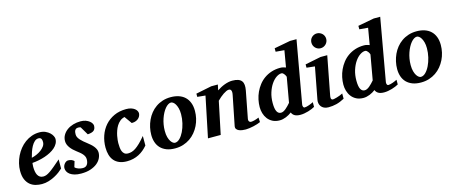

<svg xmlns="http://www.w3.org/2000/svg" viewBox="-45 -1334 4592 1941"><g transform="rotate(-15 2251.0 -364.0)"><path d="M333 -396Q333 -404.8 331.8 -413.3Q330.6 -421.9 326.9 -428.7Q323.2 -435.5 316.2 -439.7Q309.1 -443.8 297.9 -443.8Q274.4 -443.8 256.1 -427.2Q237.8 -410.6 223.6 -385Q209.5 -359.4 199.2 -328.9Q189 -298.3 182.1 -271Q208 -276.9 234.9 -288.6Q261.7 -300.3 283.4 -316.7Q305.2 -333 319.1 -353Q333 -373 333 -396ZM462.9 -395Q462.9 -368.7 450.9 -346.2Q439 -323.7 418 -305.2Q397 -286.6 368.9 -271.7Q340.8 -256.8 308.8 -246.1Q276.9 -235.4 242.4 -228.5Q208 -221.7 174.8 -219.2Q173.8 -210 172.9 -198.2Q171.9 -186.5 171.9 -178.2Q171.9 -152.3 175.8 -130.4Q179.7 -108.4 188.5 -92.3Q197.3 -76.2 211.7 -67.1Q226.1 -58.1 247.1 -58.1Q263.2 -58.1 279.8 -64.5Q296.4 -70.8 318.4 -85.7Q340.3 -100.6 369.6 -125Q398.9 -149.4 439.9 -185.1V-89.8Q425.3 -75.7 401.9 -57.9Q378.4 -40 348.6 -24.4Q318.8 -8.8 284.7 1.7Q250.5 12.2 213.9 12.2Q181.2 12.2 148.9 3.9Q116.7 -4.4 91.1 -25.4Q65.4 -46.4 49.3 -82.3Q33.2 -118.2 33.2 -173.8Q33.2 -211.9 42.7 -251Q52.2 -290 69.8 -326.2Q87.4 -362.3 112.8 -394Q138.2 -425.8 170.2 -449.2Q202.1 -472.7 240.2 -486.3Q278.3 -500 320.8 -500Q357.4 -500 384.3 -487.8Q411.1 -475.6 428.7 -458.7Q446.3 -441.9 454.6 -424.1Q462.9 -406.2 462.9 -395Z M874 -422.9Q874 -389.2 855 -373Q835.9 -356.9 790 -354L738.8 -440.9Q735.4 -441.9 731.4 -442.9Q728 -443.8 723.1 -444.3Q718.3 -444.8 712.9 -444.8Q697.8 -444.8 689.5 -438.7Q681.2 -432.6 677 -423.3Q672.9 -414.1 671.9 -403.1Q670.9 -392.1 670.9 -382.8Q670.9 -367.2 678.7 -352.5Q686.5 -337.9 699.2 -324Q711.9 -310.1 727.8 -296.6Q743.7 -283.2 759.8 -271Q776.9 -257.8 792.7 -243.9Q808.6 -230 821 -214.6Q833.5 -199.2 840.8 -182.6Q848.1 -166 848.1 -147.9Q848.1 -119.1 834.5 -90.3Q820.8 -61.5 793 -38.8Q765.1 -16.1 723.1 -2Q681.2 12.2 625 12.2Q585.4 12.2 556.9 4.2Q528.3 -3.9 509.8 -17.3Q491.2 -30.8 482.2 -47.9Q473.1 -64.9 473.1 -83Q473.1 -96.2 478 -108.4Q482.9 -120.6 491 -130.1Q499 -139.6 508.8 -145.3Q518.6 -150.9 528.8 -150.9Q550.8 -150.9 565.9 -144.3Q581.1 -137.7 590.8 -127L572.8 -67.9Q578.1 -60.5 587.9 -54.7Q597.7 -48.8 609.1 -44.9Q620.6 -41 632.6 -39.1Q644.5 -37.1 654.8 -37.1Q685.1 -37.1 700 -57.9Q714.8 -78.6 714.8 -113.8Q714.8 -128.9 709 -142.3Q703.1 -155.8 692.4 -168.5Q681.6 -181.2 666.5 -193.6Q651.4 -206.1 632.8 -220.2Q617.2 -231.9 602.3 -246.1Q587.4 -260.3 575.7 -276.1Q564 -292 556.9 -309.6Q549.8 -327.1 549.8 -346.2Q549.8 -381.3 566.4 -409.7Q583 -438 610.8 -458.3Q638.7 -478.5 675.3 -489.3Q711.9 -500 752 -500Q783.2 -500 806.2 -491.5Q829.1 -482.9 844.2 -470.9Q859.4 -459 866.7 -445.6Q874 -432.1 874 -422.9Z M1345.2 -425.8Q1345.2 -417 1340.8 -403.8Q1336.4 -390.6 1325.4 -378.4Q1314.5 -366.2 1295.9 -357.7Q1277.3 -349.1 1249 -349.1L1193.8 -426.8Q1165.5 -420.4 1145 -403.3Q1124.5 -386.2 1110.4 -363.3Q1096.2 -340.3 1087.2 -314Q1078.1 -287.6 1073.2 -263.2Q1068.4 -238.8 1066.7 -219Q1064.9 -199.2 1064.9 -189Q1064.9 -166 1066.9 -143.3Q1068.8 -120.6 1075.9 -102.5Q1083 -84.5 1096.9 -73.2Q1110.8 -62 1135.3 -62Q1153.8 -62 1172.9 -67.4Q1191.9 -72.8 1214.1 -87.4Q1236.3 -102.1 1262.9 -127.7Q1289.6 -153.3 1323.2 -193.8V-94.2Q1302.7 -69.8 1279.3 -50.3Q1255.9 -30.8 1228.8 -16.8Q1201.7 -2.9 1170.7 4.6Q1139.6 12.2 1104 12.2Q1058.1 12.2 1024.9 -1.5Q991.7 -15.1 970.2 -40Q948.7 -64.9 938.5 -100.1Q928.2 -135.3 928.2 -178.2Q928.2 -243.2 948.5 -301.5Q968.8 -359.9 1007.6 -404.1Q1046.4 -448.2 1102.3 -474.1Q1158.2 -500 1230 -500Q1259.8 -500 1281.5 -492.9Q1303.2 -485.8 1317.4 -474.9Q1331.5 -463.9 1338.4 -450.9Q1345.2 -438 1345.2 -425.8Z M1753.9 -307.1Q1753.9 -343.8 1746.6 -370.1Q1739.3 -396.5 1728.8 -413.6Q1718.3 -430.7 1706.3 -438.7Q1694.3 -446.8 1685.1 -446.8Q1669.9 -446.8 1654.1 -436.8Q1638.2 -426.8 1623.3 -408.9Q1608.4 -391.1 1595.2 -366.5Q1582 -341.8 1572 -312.7Q1562 -283.7 1556.4 -251.2Q1550.8 -218.8 1550.8 -185.1Q1550.8 -146.5 1558.3 -119.4Q1565.9 -92.3 1576.9 -75.4Q1587.9 -58.6 1599.6 -50.8Q1611.3 -43 1620.1 -43Q1646.5 -43 1670.7 -66.9Q1694.8 -90.8 1713.4 -128.9Q1731.9 -167 1742.9 -213.9Q1753.9 -260.7 1753.9 -307.1ZM1897.9 -303.2Q1897.9 -263.7 1889.2 -225.1Q1880.4 -186.5 1863.3 -151.6Q1846.2 -116.7 1821.3 -86.7Q1796.4 -56.6 1764.2 -34.7Q1731.9 -12.7 1692.6 -0.2Q1653.3 12.2 1607.9 12.2Q1556.6 12.2 1519 -2.4Q1481.4 -17.1 1456.8 -42.7Q1432.1 -68.4 1420.2 -103.8Q1408.2 -139.2 1408.2 -181.2Q1408.2 -220.2 1416.7 -259Q1425.3 -297.9 1441.7 -333.5Q1458 -369.1 1482.4 -399.4Q1506.8 -429.7 1538.8 -452.1Q1570.8 -474.6 1610.1 -487.3Q1649.4 -500 1695.8 -500Q1741.7 -500 1779.1 -487.5Q1816.4 -475.1 1842.8 -450.4Q1869.1 -425.8 1883.5 -388.9Q1897.9 -352.1 1897.9 -303.2Z M2503.4 -22.9Q2490.2 -16.6 2470.7 -10.3Q2451.2 -3.9 2429.4 1Q2407.7 5.9 2386 9Q2364.3 12.2 2347.2 12.2Q2330.6 12.2 2311.3 9.8Q2292 7.3 2276.1 0.5Q2260.3 -6.3 2251.2 -18.6Q2242.2 -30.8 2246.1 -50.8L2307.1 -356Q2311 -374 2310.8 -386.5Q2310.5 -398.9 2306.9 -406.7Q2303.2 -414.6 2297.1 -417.7Q2291 -420.9 2283.2 -420.9Q2271.5 -420.9 2256.3 -414.1Q2241.2 -407.2 2224.4 -396Q2207.5 -384.8 2190.2 -369.9Q2172.9 -355 2157.2 -338.9L2086.4 0H1953.1L2041 -424.8L1957 -433.1V-466.8L2121.1 -500H2190.4L2178.2 -441.9Q2196.3 -454.1 2216.6 -464.8Q2236.8 -475.6 2257.6 -483.4Q2278.3 -491.2 2299.1 -495.6Q2319.8 -500 2339.4 -500Q2376.5 -500 2400.6 -491.5Q2424.8 -482.9 2437.3 -466.3Q2449.7 -449.7 2451.9 -425.3Q2454.1 -400.9 2448.2 -369.1L2394 -87.9Q2391.6 -75.7 2393.8 -68.1Q2396 -60.5 2400.1 -56.2Q2404.3 -51.8 2409.2 -50.3Q2414.1 -48.8 2418 -48.8Q2433.6 -48.8 2456.1 -54.9Q2478.5 -61 2501 -70.8Z M2883.3 -394Q2883.8 -396 2880.4 -403.8Q2877 -411.6 2871.1 -420.4Q2865.2 -429.2 2857.2 -436Q2849.1 -442.9 2840.3 -442.9Q2814 -442.9 2785.4 -423.3Q2756.8 -403.8 2732.7 -368.4Q2708.5 -333 2692.9 -283.7Q2677.2 -234.4 2677.2 -174.8Q2677.2 -114.3 2691.9 -86.7Q2706.5 -59.1 2734.4 -59.1Q2747.1 -59.1 2760 -65.4Q2772.9 -71.8 2785.9 -82.5Q2798.8 -93.3 2811.8 -106.7Q2824.7 -120.1 2837.4 -134.8ZM2962.4 -89.8Q2960 -77.6 2961.2 -69.6Q2962.4 -61.5 2965.1 -56.9Q2967.8 -52.2 2971.7 -50.5Q2975.6 -48.8 2978.5 -48.8Q2988.8 -48.8 3001.5 -52Q3014.2 -55.2 3027.1 -59.8Q3040 -64.5 3051.5 -69.6Q3063 -74.7 3071.3 -79.1V-29.8Q3058.6 -22.5 3040.5 -14.9Q3022.5 -7.3 3002 -1.2Q2981.4 4.9 2960.2 8.5Q2939 12.2 2919.4 12.2Q2881.3 12.2 2859.4 -0.5Q2837.4 -13.2 2829.1 -36.1Q2815.9 -25.9 2800.5 -17.1Q2785.2 -8.3 2768.8 -1.7Q2752.4 4.9 2735.8 8.5Q2719.2 12.2 2703.1 12.2Q2659.7 12.2 2628.7 -3.9Q2597.7 -20 2577.9 -46.1Q2558.1 -72.3 2548.8 -104.5Q2539.6 -136.7 2539.6 -168.9Q2539.6 -207 2547.9 -246.6Q2556.2 -286.1 2573 -322.8Q2589.8 -359.4 2615 -391.8Q2640.1 -424.3 2673.8 -448.2Q2707.5 -472.2 2749.8 -486.1Q2792 -500 2842.3 -500Q2860.8 -500 2875.7 -495.6Q2890.6 -491.2 2900.4 -487.8L2930.2 -661.1L2840.3 -668.9V-705.1L3009.3 -736.8H3077.1Z M3381.3 -32.2Q3336.4 -7.8 3295.9 2.2Q3255.4 12.2 3212.4 12.2Q3185.1 12.2 3166.3 2.9Q3147.5 -6.3 3136.7 -21Q3126 -35.6 3122.6 -54Q3119.1 -72.3 3123 -90.8L3186 -422.9L3100.1 -432.1V-466.8L3265.1 -500H3335.4L3258.3 -99.1Q3256.3 -90.3 3255.9 -82Q3255.4 -73.7 3257.1 -67.4Q3258.8 -61 3263.7 -57.1Q3268.6 -53.2 3277.3 -53.2Q3281.2 -53.2 3292.7 -55.7Q3304.2 -58.1 3319.3 -62.5Q3334.5 -66.9 3350.8 -73.2Q3367.2 -79.6 3381.3 -86.9ZM3368.2 -663.1Q3368.2 -647 3362.1 -632.8Q3356 -618.7 3345.2 -607.9Q3334.5 -597.2 3320.3 -591.1Q3306.2 -585 3290 -585Q3273.9 -585 3260 -591.1Q3246.1 -597.2 3235.6 -607.9Q3225.1 -618.7 3219.2 -632.8Q3213.4 -647 3213.4 -663.1Q3213.4 -679.2 3219.2 -693.4Q3225.1 -707.5 3235.6 -717.8Q3246.1 -728 3260 -734.1Q3273.9 -740.2 3290 -740.2Q3306.2 -740.2 3320.3 -734.1Q3334.5 -728 3345.2 -717.8Q3356 -707.5 3362.1 -693.4Q3368.2 -679.2 3368.2 -663.1Z M3759.3 -394Q3759.8 -396 3756.3 -403.8Q3752.9 -411.6 3747.1 -420.4Q3741.2 -429.2 3733.2 -436Q3725.1 -442.9 3716.3 -442.9Q3689.9 -442.9 3661.4 -423.3Q3632.8 -403.8 3608.6 -368.4Q3584.5 -333 3568.8 -283.7Q3553.2 -234.4 3553.2 -174.8Q3553.2 -114.3 3567.9 -86.7Q3582.5 -59.1 3610.4 -59.1Q3623 -59.1 3636 -65.4Q3648.9 -71.8 3661.9 -82.5Q3674.8 -93.3 3687.7 -106.7Q3700.7 -120.1 3713.4 -134.8ZM3838.4 -89.8Q3835.9 -77.6 3837.2 -69.6Q3838.4 -61.5 3841.1 -56.9Q3843.8 -52.2 3847.7 -50.5Q3851.6 -48.8 3854.5 -48.8Q3864.7 -48.8 3877.4 -52Q3890.1 -55.2 3903.1 -59.8Q3916 -64.5 3927.5 -69.6Q3939 -74.7 3947.3 -79.1V-29.8Q3934.6 -22.5 3916.5 -14.9Q3898.4 -7.3 3877.9 -1.2Q3857.4 4.9 3836.2 8.5Q3814.9 12.2 3795.4 12.2Q3757.3 12.2 3735.4 -0.5Q3713.4 -13.2 3705.1 -36.1Q3691.9 -25.9 3676.5 -17.1Q3661.1 -8.3 3644.8 -1.7Q3628.4 4.9 3611.8 8.5Q3595.2 12.2 3579.1 12.2Q3535.6 12.2 3504.6 -3.9Q3473.6 -20 3453.9 -46.1Q3434.1 -72.3 3424.8 -104.5Q3415.5 -136.7 3415.5 -168.9Q3415.5 -207 3423.8 -246.6Q3432.1 -286.1 3449 -322.8Q3465.8 -359.4 3491 -391.8Q3516.1 -424.3 3549.8 -448.2Q3583.5 -472.2 3625.7 -486.1Q3668 -500 3718.3 -500Q3736.8 -500 3751.7 -495.6Q3766.6 -491.2 3776.4 -487.8L3806.2 -661.1L3716.3 -668.9V-705.1L3885.3 -736.8H3953.1Z M4327.1 -307.1Q4327.1 -343.8 4319.8 -370.1Q4312.5 -396.5 4302 -413.6Q4291.5 -430.7 4279.5 -438.7Q4267.6 -446.8 4258.3 -446.8Q4243.2 -446.8 4227.3 -436.8Q4211.4 -426.8 4196.5 -408.9Q4181.6 -391.1 4168.5 -366.5Q4155.3 -341.8 4145.3 -312.7Q4135.3 -283.7 4129.6 -251.2Q4124 -218.8 4124 -185.1Q4124 -146.5 4131.6 -119.4Q4139.2 -92.3 4150.1 -75.4Q4161.1 -58.6 4172.9 -50.8Q4184.6 -43 4193.4 -43Q4219.7 -43 4243.9 -66.9Q4268.1 -90.8 4286.6 -128.9Q4305.2 -167 4316.2 -213.9Q4327.1 -260.7 4327.1 -307.1ZM4471.2 -303.2Q4471.2 -263.7 4462.4 -225.1Q4453.6 -186.5 4436.5 -151.6Q4419.4 -116.7 4394.5 -86.7Q4369.6 -56.6 4337.4 -34.7Q4305.2 -12.7 4265.9 -0.2Q4226.6 12.2 4181.2 12.2Q4129.9 12.2 4092.3 -2.4Q4054.7 -17.1 4030 -42.7Q4005.4 -68.4 3993.4 -103.8Q3981.4 -139.2 3981.4 -181.2Q3981.4 -220.2 3990 -259Q3998.5 -297.9 4014.9 -333.5Q4031.2 -369.1 4055.7 -399.4Q4080.1 -429.7 4112.1 -452.1Q4144 -474.6 4183.3 -487.3Q4222.7 -500 4269 -500Q4314.9 -500 4352.3 -487.5Q4389.6 -475.1 4416 -450.4Q4442.4 -425.8 4456.8 -388.9Q4471.2 -352.1 4471.2 -303.2Z"/></g></svg>

Font: Charis SIL Am
Style: Bold Italic
Weight: 700
Italic angle: -11°
Foundry: SIL International
Version: Version 5.000